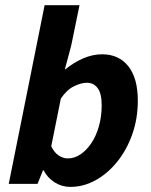

<svg xmlns="http://www.w3.org/2000/svg" viewBox="-20 -721 593 753"><path d="M255.6 12Q222.4 12 194.2 -5.9Q166 -23.8 151 -53.2H148.6L127.3 0H14.3L155 -700.6H291.8L259.3 -542.3L234.4 -449.2H236.4Q269.6 -476.3 306.6 -492.2Q343.5 -508.1 380.5 -508.1Q446 -508.1 483.2 -461.2Q520.5 -414.4 520.5 -326.2Q520.5 -255.6 498.6 -193.9Q476.7 -132.3 439.2 -86.1Q401.7 -39.8 354.4 -13.9Q307.2 12 255.6 12ZM246 -99.7Q272.1 -99.7 295.8 -115.7Q319.6 -131.7 338.4 -159.8Q357.3 -187.9 368 -226.2Q378.8 -264.4 378.8 -308.7Q378.8 -354.2 363.1 -375.3Q347.4 -396.4 320.8 -396.4Q297.8 -396.4 269.4 -382.3Q241.1 -368.2 218.5 -334.1L181 -147.2Q192.7 -122.9 210 -111.3Q227.3 -99.7 246 -99.7Z"/></svg>

Font: Source Sans Variable
Style: Italic
Weight: 200
Italic angle: -11°
Designer: Paul D. Hunt
Foundry: Adobe Systems Incorporated
Version: Version 3.006;hotconv 1.0.111;makeotfexe 2.5.65597